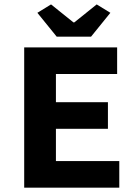

<svg xmlns="http://www.w3.org/2000/svg" viewBox="-20 -872 640 892"><path d="M92.4 0V-651.8H524.2V-528.2H239.8V-397.3H481.4V-273.7H239.8V-123.6H534.2V0ZM243.3 -701.8 153.6 -812.5 217.1 -851.5 321.2 -768H325.2L429.3 -851.5L492.7 -812.5L403.1 -701.8Z"/></svg>

Font: Source Code Pro ExtraLight
Style: Regular
Weight: 200
Monospace: yes
Designer: Paul D. Hunt, Teo Tuominen
Foundry: Adobe
Version: Version 1.026;hotconv 1.1.0;makeotfexe 2.6.0